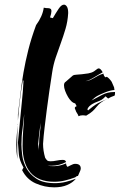

<svg xmlns="http://www.w3.org/2000/svg" viewBox="-20 -841 515 825"><path d="M315 -85Q309 -85 303 -79Q282 -71 259.5 -65.5Q237 -60 213 -60Q145 -60 111 -99.5Q77 -139 77 -214Q77 -250 80 -286Q83 -321 84 -351Q81 -320 77 -289Q72 -256 72 -220Q72 -202 75.5 -174Q79 -146 93 -119.5Q107 -93 136 -73.5Q165 -54 216 -54Q240 -54 262.5 -59.5Q285 -65 306 -73Q292 -56 268.5 -46Q245 -36 213 -36Q172 -36 133.5 -53Q95 -70 75 -110L81 -121Q63 -153 61 -178.5Q59 -204 57 -229L74 -404Q79 -449 81 -494L78 -496Q70 -449 65 -406Q60 -364 57 -323V-349Q63 -395 68 -439.5Q73 -484 81 -530Q89 -576 101.5 -626Q114 -676 135 -733Q163 -771 168 -808Q171 -808 174 -807Q177 -806 186 -806Q192 -806 196.5 -803.5Q201 -801 201 -793Q201 -784 195 -766Q197 -766 201 -764.5Q205 -763 207 -763Q221 -787 232.5 -804Q244 -821 255 -821Q262 -821 267.5 -812.5Q273 -804 273 -785Q271 -749 261.5 -717Q252 -685 241 -655Q230 -625 219.5 -594Q209 -563 204 -529Q198 -490 192 -449.5Q186 -409 181 -369Q176 -329 171.5 -292Q167 -255 165 -223Q165 -194 174 -163Q179 -155 183 -151.5Q187 -148 197 -148Q209 -148 223.5 -151Q238 -154 249 -154Q256 -154 259 -152Q262 -150 264 -145Q250 -137 234 -133Q218 -129 204 -129H190Q186 -129 183 -129Q194 -127 211 -127Q237 -127 264 -139Q264 -130 270 -124Q273 -125 284 -131Q295 -137 303 -137Q327 -137 327 -117Q327 -114 325 -108Q323 -102 315 -85ZM50 -219Q50 -226 50.5 -237Q51 -248 52 -259L54 -282Q55 -294 56 -303Q55 -288 54.5 -265.5Q54 -243 54 -232V-192Q54 -184 54.5 -175Q55 -166 56 -158Q52 -174 51 -189.5Q50 -205 50 -219ZM148 -223Q148 -246 151 -268Q154 -290 156 -313Q151 -290 148.5 -268Q146 -246 144 -223V-209Q144 -202 145 -194V-201Q145 -206 146 -212Q147 -218 148 -223ZM56 -304Q56 -306 56 -307Q57 -308 57 -309Q57 -305 56 -304ZM304.6 -368Q301.4 -374.4 301.4 -376.8Q301.4 -381.6 309.4 -384.8L303 -396.8Q294.2 -398.4 286.2 -406.4Q278.2 -414.4 272.6 -424Q264.6 -437.6 259.8 -450.8Q255 -464 255 -474.4Q255 -485.6 262.2 -489.6L293.4 -516.8Q296.6 -519.2 307.4 -520Q318.2 -520.8 331.8 -522Q345.4 -523.2 359.4 -525.6Q373.4 -528 383.8 -534.4Q387.8 -536.8 391.4 -540Q395 -543.2 399 -545.6Q402.2 -547.2 403.8 -547.2Q408.6 -547.2 413 -542.4Q417.4 -537.6 421.4 -530.4Q409.4 -524 401 -518.8Q392.6 -513.6 384.6 -508.8Q376.6 -504 368.2 -499.6Q359.8 -495.2 347 -492Q359.8 -493.6 368.6 -497.6Q377.4 -501.6 385.4 -506.4Q393.4 -511.2 402.2 -516Q411 -520.8 424.6 -524.8Q424.6 -520.8 427 -516Q430.2 -509.6 434.2 -508.8L439 -511.2Q450.2 -504 459.8 -489.6Q463 -483.2 465.4 -476.8Q467.8 -470.4 470.2 -465.6L471.8 -454.4Q453.4 -452.8 431.4 -444Q409.4 -435.2 398.2 -428.8Q391 -424.8 385 -419.6Q379 -414.4 372.6 -408.8Q395.8 -420.8 418.6 -433.2Q441.4 -445.6 470.2 -445.6H474.2V-440Q474.2 -430.4 471 -429.6L456.6 -424Q451 -421.6 444.6 -417.6L433.4 -427.2Q427 -419.2 417.4 -412.8Q407.8 -407.2 397.4 -403.6Q387 -400 377.4 -394.4Q370.2 -390.4 364.6 -385.2Q359 -380 355 -371.2Q356.6 -369.6 356.6 -370Q356.6 -370.4 358.2 -366.4Q368.6 -375.2 378.6 -382.8Q388.6 -390.4 399.8 -396.8Q419 -407.2 440.6 -415.2Q436.6 -412.8 433 -411.6Q429.4 -410.4 425.4 -408Q411 -399.2 404.6 -392.8Q398.2 -386.4 392.6 -379.2Q387 -372 378.2 -363.6Q369.4 -355.2 350.2 -344Q346.2 -344.8 342.2 -345.2Q338.2 -345.6 335 -345.6Q325.4 -345.6 317.4 -341.6Q315.8 -348 311 -354.8Q306.2 -361.6 304.6 -368Z"/></svg>

Font: Finger Paint
Style: Regular
Weight: 400
Designer: Ralph du Carrois
Foundry: Ralph du Carrois
Version: Version 1.002